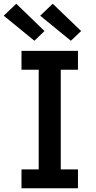

<svg xmlns="http://www.w3.org/2000/svg" viewBox="-41 -1007 511 1027"><path d="M74 0V-101H166V-634H74V-735H376V-634H284V-101H376V0ZM338 -789 174 -923 241 -987 393 -841ZM143 -789 -21 -923 46 -987 197 -841Z"/></svg>

Font: Iosevka Book
Style: Bold
Weight: 700
Designer: Belleve Invis
Foundry: Belleve Invis
Version: Version 28.0.7; ttfautohint (v1.8.3)